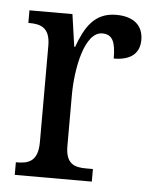

<svg xmlns="http://www.w3.org/2000/svg" viewBox="-45 -584 498 623"><g transform="rotate(5 204.5 -273.0)"><path d="M26 0H277V-41H255C218 -41 188 -49 188 -108V-273C188 -362 212 -482 269 -482C302 -482 313 -459 313 -404C372 -404 397 -431 397 -472C397 -517 368 -546 309 -546C237 -546 208 -494 185 -431H182L167 -536H27V-495H30C67 -495 98 -486 98 -427V-113C98 -50 67 -41 29 -41H26Z"/></g></svg>

Font: Noto Serif Lao Cond
Style: Regular
Weight: 400
Width: 3
Designer: Monotype Design Team
Foundry: Monotype Imaging Inc.
Version: Version 2.004